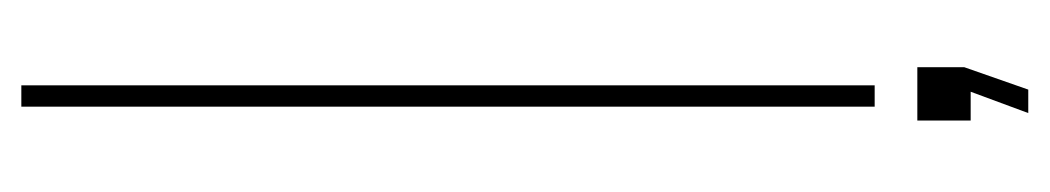

<svg xmlns="http://www.w3.org/2000/svg" viewBox="-422 -418 984 180"><g transform="rotate(-90 70.0 -328.0)"><path d="M60 0V-800H80V0ZM47 90V40H97V84L76 144H54L74 90Z"/></g></svg>

Font: Big Shoulders Display Thin
Style: Regular
Weight: 100
Designer: Patric King
Foundry: XO Type Co
Version: Version 1.000; ttfautohint (v1.8.2)